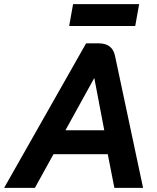

<svg xmlns="http://www.w3.org/2000/svg" viewBox="-60 -910 761 930"><path d="M462 -163H199L109 0H-40L357 -700H419Q484 -700 497 -640L633 0H494ZM257 -279H445L397 -531H396ZM294 -890H614L595 -784H275Z"/></svg>

Font: Bai Jamjuree
Style: Bold Italic
Weight: 700
Italic angle: -10°
Designer: Katatrad Aksorn Co.,Ltd.
Foundry: Cadson Demak Co.,Ltd.
Version: Version 1.000; ttfautohint (v1.6)